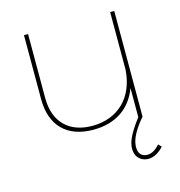

<svg xmlns="http://www.w3.org/2000/svg" viewBox="-106 -612 851 906"><g transform="rotate(-15 319.0 -159.0)"><path d="M532 0H533V-517H513V-236C504 -101 419 -21 296 -20C183 -19 112 -85 112 -204V-517H92V-204C92 -76 164 -1 294 -1C407 -1 480 -57 513 -146V-5H514C460 65 446 103 446 133C446 179 478 199 509 199C536 199 563 183 584 159L570 145C551 166 532 179 509 179C485 179 466 166 466 131C466 106 475 67 532 0Z"/></g></svg>

Font: Montserrat Thin
Style: Regular
Weight: 250
Designer: Julieta Ulanovsky
Foundry: Julieta Ulanovsky
Version: Version 4.000